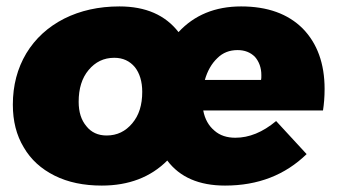

<svg xmlns="http://www.w3.org/2000/svg" viewBox="-20 -571 1071 598"><path d="M923 -482C877 -528 813 -551 731 -551C650 -551 585 -524 536 -471C495 -524 434 -551 352 -551C287 -551 230 -538 180 -513C129 -487 90 -451 62 -405C34 -358 20 -305 20 -245C20 -194 31 -150 54 -112C76 -74 108 -45 150 -24C192 -3 241 7 297 7C381 7 449 -19 501 -71C540 -19 600 7 681 7C784 7 868 -26 935 -91L840 -194C798 -159 756 -142 713 -142C687 -142 665 -149 648 -164C630 -179 618 -200 613 -227H986C989 -246 991 -269 991 -294C991 -373 968 -436 923 -482ZM794 -337C794 -330 794 -325 793 -322H618C626 -350 639 -373 657 -390C674 -407 695 -415 720 -415C742 -415 760 -408 774 -394C787 -379 794 -360 794 -337ZM392 -187C371 -162 345 -149 312 -149C285 -149 264 -159 249 -178C233 -197 225 -222 225 -254C225 -295 235 -328 256 -353C277 -378 303 -391 336 -391C363 -391 384 -381 400 -362C415 -343 423 -317 423 -285C423 -244 413 -212 392 -187Z"/></svg>

Font: Argentum Sans ExtraBold
Style: Italic
Weight: 800
Italic angle: -11.3°
Designer: Julieta Ulanovsky
Foundry: Julieta Ulanovsky
Version: Version 5.001;February 15, 2019;FontCreator 11.5.0.2425 64-b